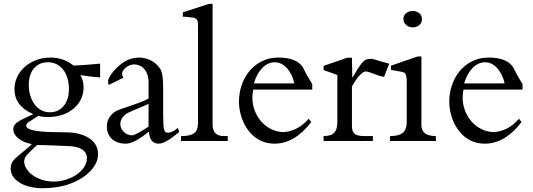

<svg xmlns="http://www.w3.org/2000/svg" viewBox="-20 -746 2819 1016"><path d="M344.7 -273.9Q344.7 -305.7 336.9 -331.8Q329.1 -357.9 314.7 -376.7Q300.3 -395.5 279.8 -406Q259.3 -416.5 233.9 -416.5Q210 -416.5 191.2 -408Q172.4 -399.4 159.2 -383.8Q146 -368.2 139.2 -345.9Q132.3 -323.7 132.3 -296.4Q132.3 -268.1 139.9 -241.7Q147.5 -215.3 161.6 -195.6Q175.8 -175.8 196.8 -163.8Q217.8 -151.9 244.1 -151.9Q267.6 -151.9 286.1 -160.9Q304.7 -169.9 317.6 -186Q330.6 -202.1 337.6 -224.6Q344.7 -247.1 344.7 -273.9ZM439.9 90.3Q439.9 74.2 432.1 62.3Q424.3 50.3 410.4 42.5Q396.5 34.7 377.7 30.8Q358.9 26.9 337.4 26.9Q320.8 26.4 301.8 25.4Q282.7 24.4 263.4 23.7Q244.1 22.9 224.9 22.2Q205.6 21.5 188 21.5Q178.7 21.5 176.8 21Q171.9 25.4 164.8 32Q157.7 38.6 149.7 46.4Q141.6 54.2 133.3 62.7Q125 71.3 117.7 79.6Q112.8 86.4 110.4 94.2Q107.9 102.1 107.9 109.4Q107.9 127.4 119.4 146Q130.9 164.6 151.6 179.9Q172.4 195.3 201.2 205.1Q230 214.8 264.6 214.8Q295.9 214.8 327.1 205.3Q358.4 195.8 383.5 179.2Q408.7 162.6 424.3 139.6Q439.9 116.7 439.9 90.3ZM509.8 -336.4Q480 -338.4 454.8 -341.6Q429.7 -344.7 406.2 -348.6Q414.6 -332 418.5 -315.7Q422.4 -299.3 422.4 -283.7Q422.4 -251.5 409.2 -222.9Q396 -194.3 371.3 -172.9Q346.7 -151.4 311.3 -138.9Q275.9 -126.5 231 -126.5Q219.7 -126.5 207.5 -127.9Q195.3 -129.4 182.6 -133.3Q178.2 -129.9 168.7 -123.8Q159.2 -117.7 145.5 -108.9Q118.7 -94.2 118.7 -81.5Q118.7 -48.3 270 -46.9Q308.1 -46.4 334 -45.7Q359.9 -44.9 372.1 -43Q405.8 -37.6 429.9 -26.6Q454.1 -15.6 469.5 -0.7Q484.9 14.2 491.9 32.5Q499 50.8 499 70.8Q499 101.6 480 131.6Q460.9 161.6 425.8 187.5Q383.8 217.8 328.4 233.9Q272.9 250 204.6 250Q169.4 250 138.9 242.7Q108.4 235.4 85.7 221.7Q63 208 49.8 189.2Q36.6 170.4 36.6 147Q36.6 134.8 39.1 125.5Q41.5 116.2 47.6 107.4Q53.7 98.6 64.2 88.9Q74.7 79.1 90.8 66.4Q98.6 60.1 106.9 53.2Q115.2 46.4 123 39.8Q130.9 33.2 137.5 27.3Q144 21.5 148.4 16.6Q128.9 13.2 111.1 5.9Q93.3 -1.5 79.6 -11.7Q65.9 -22 58.1 -34.7Q50.3 -47.4 50.3 -61.5Q50.3 -76.2 58.1 -86.2Q65.9 -96.2 79.8 -104.7Q93.8 -113.3 113 -121.8Q132.3 -130.4 155.8 -142.1Q106.4 -163.6 81.5 -196.3Q56.6 -229 56.6 -274.9Q56.6 -308.6 71 -338.9Q85.4 -369.1 110.8 -391.8Q136.2 -414.6 171.1 -428Q206.1 -441.4 247.6 -441.4Q284.2 -441.4 315.2 -429.9Q346.2 -418.5 369.1 -398.9Q397.9 -399.9 431.9 -402.6Q465.8 -405.3 497.6 -408.2Q500 -408.2 503.7 -408.2Q507.3 -408.2 509.8 -409.2Z M766.1 -196.8Q760.7 -193.8 750.5 -189.2Q740.2 -184.6 728 -179.4Q715.8 -174.3 702.6 -168.9Q689.5 -163.6 678 -158.4Q666.5 -153.3 658.2 -149.4Q649.9 -145.5 647 -143.1Q633.3 -132.8 625 -118.9Q616.7 -105 616.7 -90.3Q616.7 -78.1 621.8 -66.9Q627 -55.7 635.5 -47.6Q644 -39.6 655.3 -34.7Q666.5 -29.8 678.7 -29.8Q683.1 -29.8 692.4 -33.7Q701.7 -37.6 713.6 -43.9Q725.6 -50.3 739.3 -58.8Q752.9 -67.4 766.1 -76.2ZM928.7 -47.9Q855.5 14.2 820.3 14.2Q796.4 14.2 783.4 -1Q770.5 -16.1 768.1 -49.8Q729 -18.1 698.7 -2Q668.5 14.2 646 14.2Q599.6 14.2 572.5 -10.5Q545.4 -35.2 545.4 -77.6Q545.4 -105 561 -127.9Q576.7 -150.9 605 -163.6Q612.3 -167 632.3 -173.3Q652.3 -179.7 676.5 -188Q700.7 -196.3 725.3 -205.8Q750 -215.3 766.1 -224.6V-307.6Q766.1 -335 759 -353.5Q752 -372.1 741 -383.5Q730 -395 716.3 -400.1Q702.6 -405.3 689.5 -405.3Q679.2 -405.3 668 -401.1Q656.7 -397 647.5 -389.9Q638.2 -382.8 632.1 -373.8Q626 -364.7 626 -355Q626 -347.2 632.3 -334.5L555.2 -296.4Q551.8 -307.1 551.8 -314.5Q551.8 -324.7 559.3 -338.6Q566.9 -352.5 579.1 -367.2Q591.3 -381.8 607.2 -395.8Q623 -409.7 639.2 -419.9Q657.7 -431.2 676.3 -435.8Q694.8 -440.4 711.4 -441.4Q785.2 -441.4 826.2 -384.3Q834.5 -373 838.9 -349.1Q843.3 -325.2 843.3 -289.6V-147Q843.3 -111.3 844.5 -90.8Q845.7 -70.3 848.6 -59.8Q851.6 -49.3 856.4 -46.6Q861.3 -43.9 868.7 -43.9Q892.6 -43.9 920.9 -69.3Z M1185.1 0H938V-25.9Q962.9 -25.9 980.2 -29.8Q997.6 -33.7 1008.1 -42Q1018.6 -50.3 1023.2 -63.5Q1027.8 -76.7 1027.8 -95.7V-612.3Q1027.8 -627.9 1025.1 -636Q1022.5 -644 1016.1 -647.9Q1009.8 -651.9 999.5 -653.1Q989.3 -654.3 973.6 -655.8Q966.8 -656.7 959.7 -657.2Q952.6 -657.7 947.3 -657.7V-680.7L1085.9 -725.6H1105V-87.4Q1105 -25.9 1164.6 -25.9H1185.1Z M1537.6 -304.7Q1532.7 -327.1 1523.2 -347.4Q1513.7 -367.7 1500.5 -383.1Q1487.3 -398.4 1470.5 -407.5Q1453.6 -416.5 1434.6 -416.5Q1415 -416.5 1398.2 -408.4Q1381.3 -400.4 1367.2 -385.7Q1353 -371.1 1341.8 -350.3Q1330.6 -329.6 1323.2 -304.7ZM1632.3 -272H1319.8Q1315.4 -242.7 1315.4 -229.5Q1315.4 -195.3 1327.1 -163.1Q1338.9 -130.9 1360.1 -105.7Q1381.3 -80.6 1411.1 -64.7Q1440.9 -48.8 1476.6 -46.9Q1512.7 -47.9 1547.9 -65.2Q1583 -82.5 1613.3 -117.7L1627 -100.1Q1539.1 14.2 1433.1 14.2Q1378.4 14.2 1336.7 -14.6Q1294.9 -43.5 1268.6 -98.1Q1257.3 -123 1251 -151.1Q1244.6 -179.2 1244.6 -208.5Q1244.6 -253.4 1258.8 -295.4Q1272.9 -337.4 1299.8 -369.9Q1326.7 -402.3 1365.5 -421.9Q1404.3 -441.4 1453.6 -441.4Q1500 -441.4 1532.2 -429.2Q1564.5 -417 1582 -391.1Q1589.4 -375.5 1601.6 -353.3Q1613.8 -331.1 1632.3 -301.3Z M2039.6 -408.7 2012.2 -339.4Q1998.5 -341.3 1984.4 -345.9Q1970.2 -350.6 1957.5 -355.5Q1944.8 -360.4 1934.1 -364Q1923.3 -367.7 1916 -367.7Q1905.8 -367.7 1895 -358.6Q1884.3 -349.6 1874 -336.9Q1863.8 -324.2 1855.5 -310.8Q1847.2 -297.4 1842.3 -288.6V-80.6Q1842.3 -65.4 1845.5 -55.2Q1848.6 -44.9 1856.4 -38.3Q1864.3 -31.7 1877.2 -28.8Q1890.1 -25.9 1909.2 -25.9H1953.1V0H1692.4V-25.9Q1712.4 -26.4 1726.1 -30.5Q1739.7 -34.7 1748.5 -43.9Q1757.3 -53.2 1761.2 -67.9Q1765.1 -82.5 1765.1 -103.5V-349.1Q1748 -356 1729 -362.5Q1710 -369.1 1692.4 -375V-397.5L1817.4 -440.4H1842.3L1844.2 -334Q1864.7 -368.7 1877.7 -388.7Q1890.6 -408.7 1900.9 -418.9Q1911.1 -429.2 1920.9 -431.9Q1930.7 -434.6 1943.8 -434.6Q1949.7 -434.6 1960.4 -431.9Q1971.2 -429.2 1981 -425.3Z M2212.9 -645Q2212.9 -624.5 2198.5 -612.8Q2184.1 -601.1 2163.1 -601.1Q2154.3 -601.1 2145.5 -604.2Q2136.7 -607.4 2129.9 -613.3Q2123 -619.1 2118.9 -627.2Q2114.7 -635.3 2114.7 -645Q2114.7 -664.6 2129.2 -676.3Q2143.6 -688 2163.1 -688Q2184.1 -688 2198.5 -676.3Q2212.9 -664.6 2212.9 -645ZM2286.6 0H2043.9V-25.9Q2092.3 -25.9 2112.3 -43.9Q2132.3 -62 2132.3 -101.1V-316.4Q2132.3 -333.5 2129.2 -345Q2126 -356.4 2122.1 -359.4Q2116.2 -363.3 2106.7 -365.5Q2097.2 -367.7 2086.7 -369.4Q2076.2 -371.1 2065.9 -372.8Q2055.7 -374.5 2048.8 -377V-398.4L2190.4 -447.3H2210V-83.5Q2210 -25.9 2286.6 -25.9Z M2650.4 -304.7Q2645.5 -327.1 2636 -347.4Q2626.5 -367.7 2613.3 -383.1Q2600.1 -398.4 2583.3 -407.5Q2566.4 -416.5 2547.4 -416.5Q2527.8 -416.5 2511 -408.4Q2494.1 -400.4 2480 -385.7Q2465.8 -371.1 2454.6 -350.3Q2443.4 -329.6 2436 -304.7ZM2745.1 -272H2432.6Q2428.2 -242.7 2428.2 -229.5Q2428.2 -195.3 2439.9 -163.1Q2451.7 -130.9 2472.9 -105.7Q2494.1 -80.6 2523.9 -64.7Q2553.7 -48.8 2589.4 -46.9Q2625.5 -47.9 2660.6 -65.2Q2695.8 -82.5 2726.1 -117.7L2739.7 -100.1Q2651.9 14.2 2545.9 14.2Q2491.2 14.2 2449.5 -14.6Q2407.7 -43.5 2381.3 -98.1Q2370.1 -123 2363.8 -151.1Q2357.4 -179.2 2357.4 -208.5Q2357.4 -253.4 2371.6 -295.4Q2385.7 -337.4 2412.6 -369.9Q2439.5 -402.3 2478.3 -421.9Q2517.1 -441.4 2566.4 -441.4Q2612.8 -441.4 2645 -429.2Q2677.2 -417 2694.8 -391.1Q2702.1 -375.5 2714.4 -353.3Q2726.6 -331.1 2745.1 -301.3Z"/></svg>

Font: HM XNiloofar
Style: Regular
Weight: 400
Designer: Hossein Movahhedian
Version: Version 2.8, 2015